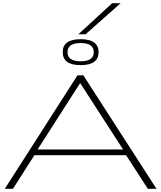

<svg xmlns="http://www.w3.org/2000/svg" viewBox="-20 -1180 1007 1200"><path d="M10 0 464 -709H501L958 0H904L768 -210H195L61 0ZM215 -246H749L481 -661ZM484 -773Q372 -773 372 -854Q372 -935 484 -935Q596 -935 596 -854Q596 -773 484 -773ZM484 -797Q566 -797 566 -854Q566 -911 484 -911Q402 -911 402 -854Q402 -797 484 -797ZM470 -966 681 -1160H734L515 -966Z"/></svg>

Font: Georama ExtraExtended ExtraLight
Style: Regular
Weight: 200
Width: 8
Designer: Jean-Baptiste Levee
Foundry: Production Type
Version: Version 1.000